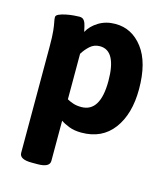

<svg xmlns="http://www.w3.org/2000/svg" viewBox="-110 -617 793 909"><g transform="rotate(15 286.5 -162.5)"><path d="M130 206Q70 206 70 174V-347Q70 -397 67 -424Q64 -451 61 -464.5Q58 -478 58 -488Q58 -497 71.5 -503Q85 -509 104.5 -513Q124 -517 142.5 -518.5Q161 -520 170 -520Q186 -520 193.5 -509Q201 -498 204 -483Q207 -468 210 -456Q227 -488 262.5 -509.5Q298 -531 344 -531Q425 -531 478 -461.5Q531 -392 531 -261Q531 -139 476 -65.5Q421 8 320 8Q285 8 259.5 -2Q234 -12 218 -23V174Q218 206 158 206ZM288 -109Q381 -109 381 -261Q381 -334 361 -372Q341 -410 300 -410Q272 -410 252 -392Q232 -374 218 -351V-128Q230 -121 247.5 -115Q265 -109 288 -109Z"/></g></svg>

Font: Asap
Style: Bold
Weight: 700
Designer: Pablo Cosgaya
Foundry: Omnibus-Type
Version: Version 3.001; ttfautohint (v1.8.3)